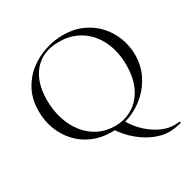

<svg xmlns="http://www.w3.org/2000/svg" viewBox="-181 -800 1128 1147"><g transform="rotate(-30 383.0 -226.5)"><path d="M463 -7Q491 43 532.5 81.5Q574 120 620.5 141.5Q667 163 709 163Q718 163 728 162.5Q738 162 745 161Q748 159 749.5 164.5Q751 170 749 171Q727 176 705.5 179.5Q684 183 664 183Q618 183 566 161.5Q514 140 465 99Q416 58 377 -2ZM366 12Q294 12 235.5 -13.5Q177 -39 135.5 -84Q94 -129 71.5 -187.5Q49 -246 49 -312Q49 -393 80.5 -454Q112 -515 164 -555.5Q216 -596 278 -616Q340 -636 401 -636Q475 -636 533.5 -609.5Q592 -583 633 -538Q674 -493 695.5 -436Q717 -379 717 -319Q717 -249 689 -189Q661 -129 612.5 -84Q564 -39 500.5 -13.5Q437 12 366 12ZM401 -9Q469 -9 523 -41.5Q577 -74 609 -137Q641 -200 641 -291Q641 -385 606.5 -457.5Q572 -530 508.5 -571.5Q445 -613 359 -613Q248 -613 186.5 -541.5Q125 -470 125 -347Q125 -276 144.5 -214.5Q164 -153 201 -106.5Q238 -60 289 -34.5Q340 -9 401 -9Z"/></g></svg>

Font: Cormorant Infant Light
Style: Regular
Weight: 400
Version: Version 4.001